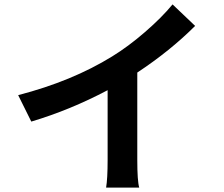

<svg xmlns="http://www.w3.org/2000/svg" viewBox="-20 -810 1017 872"><path d="M62.5 -377.9Q307.6 -441.4 489.3 -553.7Q562.5 -598.6 638.7 -664.6Q714.8 -730.5 763.7 -790L866.2 -692.4Q752.9 -579.1 603.5 -480.5V-84Q603.5 11.7 612.3 42H461.9Q468.8 1 468.8 -84V-400.4Q298.8 -310.5 122.1 -257.8Z"/></svg>

Font: Min Sans Bold
Style: Regular
Weight: 700
Designer: Jinseong-Kim, NotoSansCJK, Nunito
Foundry: Jinseong-Kim
Version: Version 1.400;Glyphs 3.1.2 (3151)